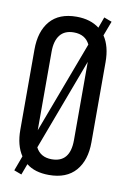

<svg xmlns="http://www.w3.org/2000/svg" viewBox="-85 -776 560 853"><g transform="rotate(10 194.5 -349.5)"><path d="M34.2 -168.9V-530.8Q34.2 -613.3 74.7 -660.2Q115.2 -707 193.8 -707Q256.3 -707 296.9 -675.8L314.9 -725.1L350.1 -711.9L325.2 -646Q355 -601.6 355 -530.8V-168.9Q355 -87.4 314 -40.3Q272.9 6.8 193.8 6.8Q129.9 6.8 91.8 -23.9L73.2 25.9L39.1 13.2L64 -54.2Q34.2 -98.6 34.2 -168.9ZM110.8 -180.2 266.1 -594.2Q245.6 -636.2 193.8 -636.2Q152.3 -636.2 131.6 -609.9Q110.8 -583.5 110.8 -535.2ZM122.1 -105Q143.1 -64 193.8 -64Q276.9 -64 276.9 -165V-518.1Z"/></g></svg>

Font: Bebas Neue Regular
Style: Regular
Weight: 400
Designer: Ryoichi Tsunekawa
Foundry: Ryoichi Tsunekawa
Version: Version 001.003